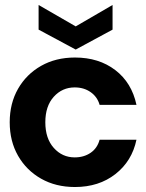

<svg xmlns="http://www.w3.org/2000/svg" viewBox="-20 -739 588 771"><path d="M281 12Q204 12 145 -21.5Q86 -55 52.5 -113.5Q19 -172 19 -248Q19 -324 52.5 -382.5Q86 -441 145 -474.5Q204 -508 281 -508Q377 -508 443 -457.5Q509 -407 528 -318H380Q371 -350 344 -369Q317 -388 280 -388Q230 -388 196 -350.5Q162 -313 162 -248Q162 -183 196 -145Q230 -107 280 -107Q317 -107 344 -125.5Q371 -144 380 -178H528Q510 -92 443.5 -40Q377 12 281 12ZM284 -540 135 -620V-719L284 -633L432 -719V-620Z"/></svg>

Font: Host Grotesk ExtraBold
Style: Regular
Weight: 800
Designer: Doğukan Karapınar
Foundry: Element Type
Version: Version 1.003; ttfautohint (v1.8.4.7-5d5b)